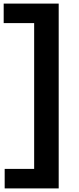

<svg xmlns="http://www.w3.org/2000/svg" viewBox="-36 -828 442 1068"><path d="M-10 220V111.5H154V-699.5H-15.5V-808H290.5V220Z"/></svg>

Font: Encode Sans Expanded SemiBold
Style: Regular
Weight: 600
Width: 7
Designer: Multiple Designers
Foundry: Impallari Type
Version: Version 3.000; ttfautohint (v1.8.3) -l 8 -r 50 -G 200 -x 14 